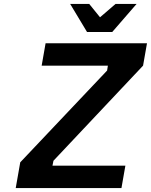

<svg xmlns="http://www.w3.org/2000/svg" viewBox="-20 -957 768 977"><path d="M423 -794 337 -937H434L489 -869L568 -937H675L551 -794ZM60 0 83 -131 525 -598 529 -623H192L212 -737H728L708 -623L252 -139L247 -114H618L598 0Z"/></svg>

Font: Tomorrow Medium
Style: Italic
Weight: 500
Italic angle: -10°
Designer: Tony de Marco, Monica Rizzolli
Foundry: Just in Type
Version: Version 2.002